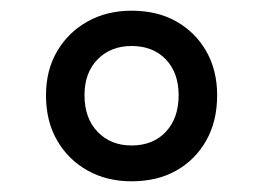

<svg xmlns="http://www.w3.org/2000/svg" viewBox="-20 -1035 493 359"><path d="M226 -696Q180 -696 144 -716Q108 -736 87 -772Q66 -808 66 -857Q66 -904 87 -939.5Q108 -975 144 -995Q180 -1015 226 -1015Q274 -1015 309.5 -995Q345 -975 365.5 -939.5Q386 -904 386 -857Q386 -808 365.5 -772Q345 -736 309.5 -716Q274 -696 226 -696ZM226 -763Q266 -763 290 -788.5Q314 -814 314 -857Q314 -899 290 -924Q266 -949 226 -949Q187 -949 162.5 -924Q138 -899 138 -857Q138 -814 162.5 -788.5Q187 -763 226 -763Z"/></svg>

Font: Playwrite NG Modern
Style: Regular
Weight: 400
Designer: Veronika Burian, José Scaglione
Foundry: TypeTogether
Version: Version 1.002